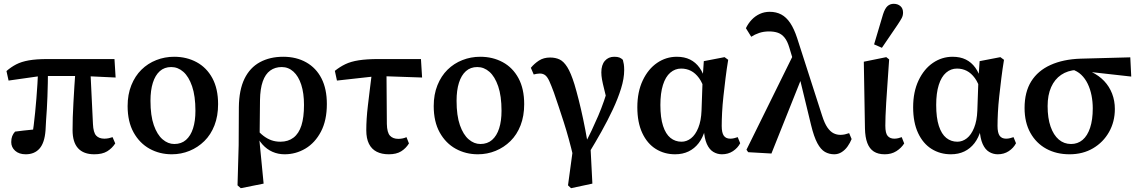

<svg xmlns="http://www.w3.org/2000/svg" viewBox="-20 -796 5976 1008"><path d="M115 14Q80 14 59.5 -4.5Q39 -23 39 -50Q39 -68 44 -81Q49 -94 59 -105Q79 -108 103 -110.5Q127 -113 151.5 -115.5Q176 -118 198 -119L147 -75Q153 -106 157 -138.5Q161 -171 164.5 -206Q168 -241 171 -278Q174 -315 176.5 -355Q179 -395 180 -438H232Q232 -396 231 -359.5Q230 -323 229 -289Q228 -255 226 -224.5Q224 -194 222 -165.5Q220 -137 219 -111Q214 -46 187.5 -16Q161 14 115 14ZM25 -373 14 -423Q38 -444 65 -458Q92 -472 131 -479Q170 -486 230 -486H581L587 -389L417 -397H194ZM475 14Q419 14 390 -17.5Q361 -49 361 -113Q361 -144 362 -180Q363 -216 365.5 -257Q368 -298 370.5 -343Q373 -388 377 -437H454L468 -145Q470 -100 485 -84Q500 -68 528 -68Q540 -68 551.5 -70.5Q563 -73 571 -76L585 -43Q568 -17 542.5 -1.5Q517 14 475 14Z M882 14Q818 14 765.5 -15Q713 -44 681.5 -100.5Q650 -157 650 -239Q650 -300 669.5 -348.5Q689 -397 722.5 -430Q756 -463 800.5 -480.5Q845 -498 894 -498Q960 -498 1012.5 -469.5Q1065 -441 1095 -385.5Q1125 -330 1125 -249Q1125 -187 1106 -138Q1087 -89 1053 -55.5Q1019 -22 975 -4Q931 14 882 14ZM895 -40Q932 -40 956.5 -61.5Q981 -83 993.5 -122Q1006 -161 1006 -214Q1006 -292 988.5 -343Q971 -394 942.5 -419Q914 -444 879 -444Q843 -444 819 -422.5Q795 -401 782.5 -361.5Q770 -322 770 -267Q770 -189 787.5 -139Q805 -89 833.5 -64.5Q862 -40 895 -40Z M1227 177 1233 -34 1234 -233Q1235 -324 1263.5 -382.5Q1292 -441 1344.5 -469.5Q1397 -498 1467 -498Q1536 -498 1588 -468.5Q1640 -439 1668 -384Q1696 -329 1696 -250Q1696 -164 1665 -105Q1634 -46 1583.5 -16Q1533 14 1474 14Q1440 14 1410.5 1Q1381 -12 1358 -37.5Q1335 -63 1320 -100H1311L1321 -125Q1343 -98 1363.5 -82.5Q1384 -67 1405.5 -59.5Q1427 -52 1452 -52Q1493 -52 1521 -73.5Q1549 -95 1562.5 -137.5Q1576 -180 1576 -245Q1576 -307 1561.5 -351.5Q1547 -396 1520.5 -420Q1494 -444 1459 -444Q1424 -444 1398.5 -425.5Q1373 -407 1359.5 -368.5Q1346 -330 1345 -271L1343 -78L1341 -69L1364 168L1244 192Z M1749 -373 1738 -424Q1764 -445 1793 -459Q1822 -473 1864 -479.5Q1906 -486 1966 -486H2190L2196 -389L1965 -397ZM2021 14Q1984 14 1957.5 0.5Q1931 -13 1917 -41Q1903 -69 1903 -112Q1903 -141 1905 -173Q1907 -205 1911.5 -242.5Q1916 -280 1921.5 -325.5Q1927 -371 1934 -426H2009L2011 -145Q2012 -100 2027.5 -83.5Q2043 -67 2071 -67Q2083 -67 2094.5 -69.5Q2106 -72 2114 -76L2127 -43Q2111 -17 2086 -1.5Q2061 14 2021 14Z M2489 14Q2425 14 2372.5 -15Q2320 -44 2288.5 -100.5Q2257 -157 2257 -239Q2257 -300 2276.5 -348.5Q2296 -397 2329.5 -430Q2363 -463 2407.5 -480.5Q2452 -498 2501 -498Q2567 -498 2619.5 -469.5Q2672 -441 2702 -385.5Q2732 -330 2732 -249Q2732 -187 2713 -138Q2694 -89 2660 -55.5Q2626 -22 2582 -4Q2538 14 2489 14ZM2502 -40Q2539 -40 2563.5 -61.5Q2588 -83 2600.5 -122Q2613 -161 2613 -214Q2613 -292 2595.5 -343Q2578 -394 2549.5 -419Q2521 -444 2486 -444Q2450 -444 2426 -422.5Q2402 -401 2389.5 -361.5Q2377 -322 2377 -267Q2377 -189 2394.5 -139Q2412 -89 2440.5 -64.5Q2469 -40 2502 -40Z M2962 177 2993 -51 2991 32Q2967 -70 2940 -154Q2913 -238 2888 -310Q2874 -348 2864 -370Q2854 -392 2842.5 -401Q2831 -410 2814 -410Q2806 -410 2798 -408.5Q2790 -407 2782 -405L2767 -440Q2785 -462 2809.5 -478Q2834 -494 2868 -494Q2896 -494 2917.5 -484Q2939 -474 2958 -444Q2977 -414 2996 -353Q3007 -316 3018.5 -270.5Q3030 -225 3041.5 -171Q3053 -117 3064 -53L3079 -47L3090 168L2978 192ZM3072 7 3048 -36Q3069 -75 3086.5 -112Q3104 -149 3120.5 -187.5Q3137 -226 3151 -266.5Q3165 -307 3179 -352L3174 -237Q3161 -292 3152.5 -325.5Q3144 -359 3140.5 -379Q3137 -399 3137 -416Q3137 -455 3155.5 -476.5Q3174 -498 3205 -498Q3222 -498 3232 -494Q3242 -490 3250 -482Q3253 -471 3255 -459Q3257 -447 3257 -428Q3257 -384 3240.5 -331Q3224 -278 3197 -220.5Q3170 -163 3137.5 -105Q3105 -47 3072 7Z M3524 14Q3468 14 3423 -14Q3378 -42 3352 -97.5Q3326 -153 3326 -233Q3326 -314 3354.5 -374Q3383 -434 3430 -466Q3477 -498 3533 -498Q3573 -498 3602.5 -483.5Q3632 -469 3652.5 -440.5Q3673 -412 3683 -372H3702L3680 -319Q3669 -360 3650 -386Q3631 -412 3607.5 -424Q3584 -436 3556 -436Q3524 -436 3499 -414.5Q3474 -393 3460.5 -350Q3447 -307 3447 -245Q3447 -178 3461 -135Q3475 -92 3500 -72Q3525 -52 3558 -52Q3585 -52 3608 -70Q3631 -88 3646 -125Q3661 -162 3663 -215L3669 -387L3675 -475L3784 -496L3803 -482Q3795 -434 3789 -385Q3783 -336 3778 -290.5Q3773 -245 3771 -205Q3769 -165 3769 -135Q3769 -99 3780 -83.5Q3791 -68 3814 -68Q3825 -68 3834.5 -70.5Q3844 -73 3853 -76L3866 -44Q3853 -19 3828 -2.5Q3803 14 3770 14Q3746 14 3725 1.5Q3704 -11 3691 -40Q3678 -69 3675 -117L3682 -116Q3670 -73 3648 -44.5Q3626 -16 3595 -1Q3564 14 3524 14Z M3908 3 3899 -10 4151 -521 4193 -398 4030 10ZM4360 14Q4333 14 4311 1.5Q4289 -11 4271 -44.5Q4253 -78 4238 -140L4175 -400H4168L4124 -546Q4114 -580 4099 -598.5Q4084 -617 4064 -624Q4044 -631 4017 -631Q3989 -631 3965.5 -623Q3942 -615 3924 -603L3896 -648Q3908 -673 3926.5 -692.5Q3945 -712 3969 -723Q3993 -734 4021 -734Q4055 -734 4081.5 -720Q4108 -706 4128.5 -675.5Q4149 -645 4165 -596L4296 -189Q4309 -148 4324 -126.5Q4339 -105 4356 -96.5Q4373 -88 4392 -88Q4404 -88 4415.5 -90.5Q4427 -93 4438 -97L4451 -66Q4443 -46 4430 -27.5Q4417 -9 4399 2.5Q4381 14 4360 14Z M4625 14Q4590 14 4567.5 -0.5Q4545 -15 4533.5 -45Q4522 -75 4521 -122L4515 -472L4633 -496L4648 -484Q4643 -409 4639 -353Q4635 -297 4632.5 -256.5Q4630 -216 4629 -186.5Q4628 -157 4628 -136Q4628 -96 4640.5 -82Q4653 -68 4675 -68Q4686 -68 4696 -70.5Q4706 -73 4714 -76L4727 -43Q4712 -19 4686 -2.5Q4660 14 4625 14ZM4569 -563 4616 -721Q4626 -752 4639.5 -764Q4653 -776 4672 -776Q4693 -776 4707 -764Q4721 -752 4721 -730Q4721 -714 4714 -701Q4707 -688 4693 -667L4610 -545Z M4972 14Q4916 14 4871 -14Q4826 -42 4800 -97.5Q4774 -153 4774 -233Q4774 -314 4802.5 -374Q4831 -434 4878 -466Q4925 -498 4981 -498Q5021 -498 5050.5 -483.5Q5080 -469 5100.5 -440.5Q5121 -412 5131 -372H5150L5128 -319Q5117 -360 5098 -386Q5079 -412 5055.5 -424Q5032 -436 5004 -436Q4972 -436 4947 -414.5Q4922 -393 4908.5 -350Q4895 -307 4895 -245Q4895 -178 4909 -135Q4923 -92 4948 -72Q4973 -52 5006 -52Q5033 -52 5056 -70Q5079 -88 5094 -125Q5109 -162 5111 -215L5117 -387L5123 -475L5232 -496L5251 -482Q5243 -434 5237 -385Q5231 -336 5226 -290.5Q5221 -245 5219 -205Q5217 -165 5217 -135Q5217 -99 5228 -83.5Q5239 -68 5262 -68Q5273 -68 5282.5 -70.5Q5292 -73 5301 -76L5314 -44Q5301 -19 5276 -2.5Q5251 14 5218 14Q5194 14 5173 1.5Q5152 -11 5139 -40Q5126 -69 5123 -117L5130 -116Q5118 -73 5096 -44.5Q5074 -16 5043 -1Q5012 14 4972 14Z M5595 14Q5526 14 5473 -15Q5420 -44 5389.5 -98.5Q5359 -153 5359 -229Q5359 -313 5394 -369Q5429 -425 5495.5 -455Q5562 -485 5653 -488L5914 -495L5919 -394L5660 -423L5632 -429Q5585 -426 5551 -403Q5517 -380 5498.5 -338.5Q5480 -297 5480 -239Q5480 -176 5495.5 -131.5Q5511 -87 5538.5 -63.5Q5566 -40 5603 -40Q5638 -40 5663.5 -61.5Q5689 -83 5703 -125Q5717 -167 5717 -227Q5717 -262 5710.5 -295Q5704 -328 5690.5 -356Q5677 -384 5656.5 -403.5Q5636 -423 5607 -432L5623 -443Q5672 -437 5711 -418Q5750 -399 5777 -370.5Q5804 -342 5818.5 -304.5Q5833 -267 5833 -224Q5833 -157 5802.5 -103Q5772 -49 5718.5 -17.5Q5665 14 5595 14Z"/></svg>

Font: Source Serif 4 18pt SemiBold
Style: Regular
Weight: 600
Designer: Frank Grießhammer
Foundry: Adobe Systems Incorporated
Version: Version 4.004;hotconv 1.0.116;makeotfexe 2.5.65601